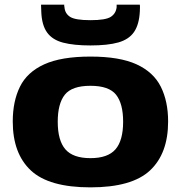

<svg xmlns="http://www.w3.org/2000/svg" viewBox="-20 -798 779 828"><path d="M35 -274Q35 -361 66 -424Q97 -487 170.5 -520.5Q244 -554 370 -554Q496 -554 569 -520.5Q642 -487 673.5 -424Q705 -361 705 -274Q705 -136 627 -63Q549 10 370 10Q191 10 113 -63Q35 -136 35 -274ZM229 -273Q229 -192 262 -154Q295 -116 370 -116Q445 -116 478 -154Q511 -192 511 -273Q511 -351 480.5 -389.5Q450 -428 370 -428Q290 -428 259.5 -389.5Q229 -351 229 -273ZM370 -602Q299 -602 252.5 -614Q206 -626 183 -658Q160 -690 158 -748Q157 -762 157 -778H257Q257 -775 257 -772.5Q257 -770 258 -767Q260 -740 282 -725.5Q304 -711 370 -711Q436 -711 458 -725.5Q480 -740 483 -767Q483 -770 483 -772.5Q483 -775 483 -778H583Q584 -770 583.5 -762.5Q583 -755 583 -748Q580 -692 558 -660Q536 -628 490.5 -615Q445 -602 370 -602Z"/></svg>

Font: Georama Extended
Style: Bold
Weight: 700
Width: 7
Designer: Jean-Baptiste Levee
Foundry: Production Type
Version: Version 1.000